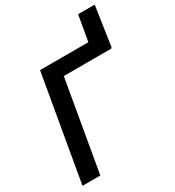

<svg xmlns="http://www.w3.org/2000/svg" viewBox="-207 -1003 1024 1124"><g transform="rotate(-30 304.5 -441.5)"><path d="M608.9 -882.8H496.6L466.8 -710.9H140.1L16.6 0H137.2L243.2 -611.3H565.4L565.9 -615.7H569.3Z"/></g></svg>

Font: Roboto Medium
Style: Italic
Weight: 500
Italic angle: -12°
Designer: Google
Version: Version 2.137; 2017